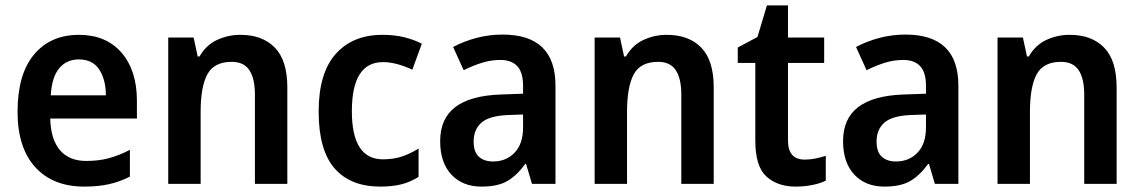

<svg xmlns="http://www.w3.org/2000/svg" viewBox="-20 -681 4226 711"><path d="M272 -552Q373 -552 430 -486Q487 -420 487 -308V-242H166Q168 -165 202 -125Q236 -85 299 -85Q345 -85 382.5 -95Q420 -105 461 -126V-27Q424 -8 384 1Q344 10 292 10Q176 10 110.5 -62Q45 -134 45 -267Q45 -406 106 -479Q167 -552 272 -552ZM272 -461Q227 -461 199.5 -428.5Q172 -396 168 -328H372Q372 -386 347.5 -423.5Q323 -461 272 -461Z M870 -552Q952 -552 998 -504.5Q1044 -457 1044 -357V0H924V-330Q924 -390 903.5 -421Q883 -452 838 -452Q773 -452 748 -406Q723 -360 723 -267V0H603V-542H697L712 -472H719Q743 -514 783.5 -533Q824 -552 870 -552Z M1388 10Q1278 10 1219 -57.5Q1160 -125 1160 -268Q1160 -410 1223 -481Q1286 -552 1396 -552Q1443 -552 1479.5 -542.5Q1516 -533 1542 -519L1507 -423Q1479 -436 1451.5 -443.5Q1424 -451 1398 -451Q1283 -451 1283 -269Q1283 -91 1398 -91Q1437 -91 1468.5 -101.5Q1500 -112 1530 -131V-26Q1500 -7 1466.5 1.5Q1433 10 1388 10Z M1841 -553Q2037 -553 2037 -364V0H1950L1928 -74H1925Q1894 -31 1858.5 -10.5Q1823 10 1763 10Q1693 10 1651.5 -34.5Q1610 -79 1610 -158Q1610 -242 1666 -284.5Q1722 -327 1833 -331L1917 -334V-363Q1917 -413 1895.5 -436Q1874 -459 1833 -459Q1798 -459 1764.5 -448.5Q1731 -438 1697 -421L1658 -507Q1697 -528 1744 -540.5Q1791 -553 1841 -553ZM1860 -255Q1791 -252 1762.5 -226.5Q1734 -201 1734 -157Q1734 -118 1753.5 -100.5Q1773 -83 1806 -83Q1854 -83 1885.5 -115.5Q1917 -148 1917 -209V-257Z M2449 -552Q2531 -552 2577 -504.5Q2623 -457 2623 -357V0H2503V-330Q2503 -390 2482.5 -421Q2462 -452 2417 -452Q2352 -452 2327 -406Q2302 -360 2302 -267V0H2182V-542H2276L2291 -472H2298Q2322 -514 2362.5 -533Q2403 -552 2449 -552Z M2960 -90Q2980 -90 2999.5 -94Q3019 -98 3038 -104V-12Q3018 -2 2988.5 4Q2959 10 2927 10Q2859 10 2818 -27.5Q2777 -65 2777 -160V-448H2712V-505L2785 -544L2820 -661H2898V-542H3032V-448H2898V-161Q2898 -90 2960 -90Z M3333 -553Q3529 -553 3529 -364V0H3442L3420 -74H3417Q3386 -31 3350.5 -10.5Q3315 10 3255 10Q3185 10 3143.5 -34.5Q3102 -79 3102 -158Q3102 -242 3158 -284.5Q3214 -327 3325 -331L3409 -334V-363Q3409 -413 3387.5 -436Q3366 -459 3325 -459Q3290 -459 3256.5 -448.5Q3223 -438 3189 -421L3150 -507Q3189 -528 3236 -540.5Q3283 -553 3333 -553ZM3352 -255Q3283 -252 3254.5 -226.5Q3226 -201 3226 -157Q3226 -118 3245.5 -100.5Q3265 -83 3298 -83Q3346 -83 3377.5 -115.5Q3409 -148 3409 -209V-257Z M3941 -552Q4023 -552 4069 -504.5Q4115 -457 4115 -357V0H3995V-330Q3995 -390 3974.5 -421Q3954 -452 3909 -452Q3844 -452 3819 -406Q3794 -360 3794 -267V0H3674V-542H3768L3783 -472H3790Q3814 -514 3854.5 -533Q3895 -552 3941 -552Z"/></svg>

Font: Noto Sans Gujarati SemiCondensed SemiBold
Style: Regular
Weight: 600
Width: 4
Designer: Jelle Bosma - Monotype Design Team, Universal Thirst
Foundry: Monotype Imaging Inc.
Version: Version 2.106; ttfautohint (v1.8.4.7-5d5b)